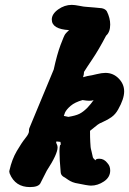

<svg xmlns="http://www.w3.org/2000/svg" viewBox="-20 -760 524 780"><path d="M190.4 -680.7Q190.4 -703.1 216.3 -721.7Q242.2 -740.2 271.5 -740.2Q283.2 -740.2 302.7 -736.3Q322.3 -732.4 328.1 -732.4Q342.8 -731.4 363.8 -729.5Q384.8 -727.5 393.6 -726.6Q408.2 -723.6 414.1 -713.9Q427.7 -686.5 427.7 -660.2Q427.7 -629.9 411.1 -615.2Q380.9 -557.6 355.5 -520Q330.1 -482.4 321.3 -467.8Q321.3 -458 317.4 -446.3Q336.9 -452.1 346.7 -453.1Q349.6 -453.1 371.6 -458.5Q393.6 -463.9 408.2 -463.9Q440.4 -463.9 462.9 -440.4Q484.4 -418 484.4 -388.7Q484.4 -358.4 460 -315.4Q449.2 -295.9 433.6 -284.7Q418 -273.4 399.9 -265.6Q381.8 -257.8 376 -252.9L345.7 -228.5Q345.7 -199.2 346.7 -183.6Q347.7 -168 348.1 -162.6Q348.6 -157.2 351.6 -146Q354.5 -134.8 356.4 -125Q356.4 -121.1 359.4 -117.2Q362.3 -113.3 365.2 -111.3L368.2 -108.4Q368.2 -115.2 383.8 -115.2Q403.3 -115.2 417 -96.7Q427.7 -85 427.7 -67.4Q427.7 -40 402.3 -22.9Q377 -5.9 349.6 -5.9Q336.9 -5.9 286.1 -16.6Q274.4 -19.5 265.6 -24.4Q256.8 -29.3 249.5 -34.7Q242.2 -40 239.3 -41Q227.5 -47.9 226.6 -59.6Q221.7 -112.3 221.7 -144.5Q221.7 -156.2 222.7 -163.1Q223.6 -169.9 224.6 -170.9Q225.6 -171.9 226.6 -172.9Q227.5 -173.8 227.5 -174.8L226.6 -175.8Q226.6 -177.7 226.1 -179.7Q225.6 -181.6 225.6 -183.6L209 -185.5V-183.6L208 -181.6Q208 -179.7 210.9 -173.8Q213.9 -168 213.9 -161.1Q213.9 -133.8 169.9 -66.4L143.6 -14.6Q134.8 0 101.6 0Q42 0 19.5 -54.7Q16.6 -62.5 18.6 -68.4Q28.3 -112.3 48.3 -146.5Q68.4 -180.7 83 -198.7Q97.7 -216.8 97.7 -226.6V-229.5Q97.7 -236.3 99.6 -240.2L198.2 -477.5Q211.9 -540 226.1 -577.6Q240.2 -615.2 245.1 -621.6Q250 -627.9 260.7 -637.7Q190.4 -641.6 190.4 -680.7ZM239.3 -289.1Q256.8 -285.2 257.8 -285.2Q287.1 -290 302.2 -297.4Q317.4 -304.7 335 -322.3Q350.6 -338.9 360.4 -353.5Q354.5 -350.6 342.8 -350.6Q333 -350.6 315.4 -353.5Q284.2 -344.7 267.1 -330.1Q250 -315.4 244.1 -302.7Z"/></svg>

Font: Essays1743
Style: BoldItalic
Weight: 700
Italic angle: -10°
Designer: Based on the typeface in a 1743 English translation of the essays of Montaigne.  PostScript/TrueType font designed by Jo
Version: Version 002.100